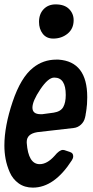

<svg xmlns="http://www.w3.org/2000/svg" viewBox="-31 -849 423 876"><path d="M212 -673Q181 -673 164 -695Q147 -717 147 -749Q147 -785 168 -807Q189 -829 223 -829Q263 -829 284 -808Q305 -787 305 -757Q305 -718 277.5 -695.5Q250 -673 212 -673ZM297 -118Q217 7 119 7Q81 7 54 -12.5Q27 -32 13.5 -63Q0 -94 -5.5 -124Q-11 -154 -11 -185Q-11 -273 26.5 -384.5Q64 -496 120 -540Q166 -577 226 -577H236Q367 -568 367 -406V-405Q367 -372 363 -347L361 -334V-333L360 -330Q360 -327 359.5 -324Q359 -321 358 -317.5Q357 -314 357 -312V-313Q353 -294 338.5 -280.5Q324 -267 305 -265L139 -246Q91 -238 91 -202V-197Q98 -100 150 -100Q184 -100 218 -138Q240 -165 256 -165Q260 -165 264 -164H263L290 -155H289Q303 -151 303 -136Q303 -127 297 -118ZM269 -416Q269 -495 217 -495H216Q189 -495 153 -441.5Q117 -388 117 -358Q117 -328 154 -328H162L214 -335Q246 -340 257.5 -360.5Q269 -381 269 -416ZM365 -354 364 -352V-353Z"/></svg>

Font: Bangerz Fix
Style: Regular
Weight: 400
Designer: vernon adams
Foundry: Vernon Adams
Version: Version 2.10;December 28, 2023;FontCreator 13.0.0.2683 64-bi